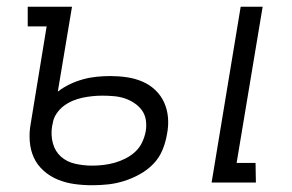

<svg xmlns="http://www.w3.org/2000/svg" viewBox="-20 -540 865 568"><path d="M606 0 692 -520H757L680 -58H736L737 0ZM252 8Q226 8 200.5 4.5Q175 1 151.5 -8.5Q128 -18 109 -35Q90 -52 80 -74Q70 -96 68 -122.5Q66 -149 71 -175L118 -462H62V-520H193L151 -269Q168 -282 187 -291Q206 -300 226 -305.5Q246 -311 266.5 -313Q287 -315 306 -315Q331 -315 355 -311.5Q379 -308 400.5 -299Q422 -290 439 -274Q456 -258 465.5 -237Q475 -216 477 -192Q479 -168 474 -143Q470 -119 460.5 -96Q451 -73 433.5 -55Q416 -37 393.5 -24.5Q371 -12 347 -4.5Q323 3 299.5 5.5Q276 8 252 8ZM253 -50Q269 -50 286 -52Q303 -54 319 -58.5Q335 -63 351 -71Q367 -79 380 -91Q393 -103 400.5 -119Q408 -135 411 -151Q414 -168 411.5 -184.5Q409 -201 400 -213.5Q391 -226 377.5 -235Q364 -244 349 -249Q334 -254 317 -255.5Q300 -257 283 -257Q268 -257 253.5 -255.5Q239 -254 224.5 -251Q210 -248 195.5 -242Q181 -236 168.5 -226.5Q156 -217 147 -203.5Q138 -190 136 -175L134 -166Q130 -140 136.5 -116Q143 -92 160.5 -76.5Q178 -61 202.5 -55.5Q227 -50 253 -50Z"/></svg>

Font: Iosevka Etoile Light
Style: Italic
Weight: 300
Italic angle: -9°
Designer: Belleve Invis
Foundry: Belleve Invis
Version: Version 22.1.2; ttfautohint (v1.8.4)